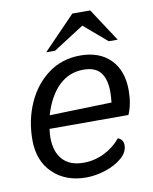

<svg xmlns="http://www.w3.org/2000/svg" viewBox="-82 -772 675 846"><g transform="rotate(-10 255.5 -349.0)"><path d="M30 -192Q30 -280 63.5 -355.5Q97 -431 158.5 -476.5Q220 -522 302 -522Q388 -522 437 -472Q486 -422 486 -334Q486 -273 466 -227H113Q110 -206 110 -188Q110 -125 142 -89.5Q174 -54 235 -54Q285 -54 329 -76Q373 -98 402 -134Q426 -125 426 -99Q426 -68 396.5 -42.5Q367 -17 322.5 -2.5Q278 12 236 12Q144 12 87 -43Q30 -98 30 -192ZM402 -294Q405 -320 405 -341Q405 -398 381.5 -428Q358 -458 305 -458Q241 -458 195 -414Q149 -370 124 -286ZM300 -710H380L477 -562H437L334 -650L197 -562H157Z"/></g></svg>

Font: Thasadith
Style: Bold Italic
Weight: 700
Italic angle: -9°
Designer: Cadson Demak Co.,Ltd.
Foundry: Cadson Demak Co.,Ltd.
Version: Version 1.000; ttfautohint (v1.6)